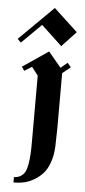

<svg xmlns="http://www.w3.org/2000/svg" viewBox="-82 -648 366 829"><g transform="rotate(5 101.5 -234.0)"><path d="M-11.7 -455 -26.7 -470 121.7 -616.7 225 -520.8 163.3 -455 73.3 -539.2ZM177.5 -100 175.8 -21.7Q174.2 16.7 163.3 47.5Q152.5 78.3 135.8 96.7Q119.2 115 97.5 127.5Q75.8 140 55.4 144.6Q35 149.2 15 149.2Q11.7 149.2 9.2 149.2V125.8Q25.8 125.8 37.9 118.3Q50 110.8 56.7 98.8Q63.3 86.7 67.1 65Q70.8 43.3 72.1 21.2Q73.3 -0.8 73.3 -34.2V-319.2L45.8 -355L13.3 -335L1.7 -351.7L113.3 -427.5L168.3 -361.7L197.5 -385.8L212.5 -367.5L177.5 -339.2Z"/></g></svg>

Font: Chomsky
Style: Regular
Weight: 400
Version: Version 2.3